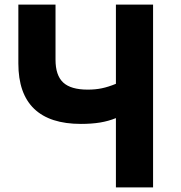

<svg xmlns="http://www.w3.org/2000/svg" viewBox="-20 -820 790 840"><path d="M222.9 -800V-559Q222.9 -490.2 256.5 -459Q290 -427.9 363.9 -427.9Q397.6 -427.9 425.6 -433.8Q453.6 -439.6 487.1 -453.3V-800H649.7V0H487.1V-303.3Q455.2 -290.2 418.1 -284Q381.1 -277.9 333.9 -277.9Q198.2 -277.9 129.2 -344.2Q60.3 -410.5 60.3 -542.4V-800Z"/></svg>

Font: Martian Mono VF sWd Rg
Style: Regular
Weight: 400
Width: 6
Monospace: yes
Designer: Roman Shamin
Foundry: Evil Martians
Version: Version 1.100